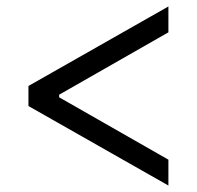

<svg xmlns="http://www.w3.org/2000/svg" viewBox="-20 -615 609 594"><path d="M68 -349 501 -595V-515L163 -322V-314L501 -121V-41L68 -287Z"/></svg>

Font: 42dot Sans
Style: Regular
Weight: 400
Designer: 42dot
Version: Version 1.000